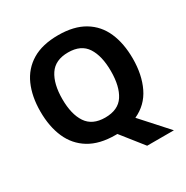

<svg xmlns="http://www.w3.org/2000/svg" viewBox="-198 -890 1187 1225"><g transform="rotate(-30 395.5 -277.5)"><path d="M735 -358Q735 -239 692.5 -151Q650 -63 560 -22L733 170H536L409 10Q406 10 402 10Q398 10 395 10Q279 10 203.5 -36Q128 -82 91.5 -165Q55 -248 55 -359Q55 -469 91.5 -551.5Q128 -634 203.5 -679.5Q279 -725 396 -725Q512 -725 587.5 -679.5Q663 -634 699 -551.5Q735 -469 735 -358ZM216 -358Q216 -246 258.5 -182.5Q301 -119 395 -119Q491 -119 532.5 -182.5Q574 -246 574 -358Q574 -470 532.5 -534Q491 -598 396 -598Q301 -598 258.5 -534Q216 -470 216 -358Z"/></g></svg>

Font: Noto Sans Thai Looped
Style: Bold
Weight: 700
Designer: Sasikarn Vongin, Ben Mitchell
Foundry: The Fontpad Ltd
Version: Version 1.001; ttfautohint (v1.8.4.7-5d5b)